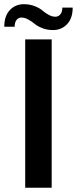

<svg xmlns="http://www.w3.org/2000/svg" viewBox="-30 -886 363 906"><path d="M88.9 -700.2H213.9V0H88.9ZM-9.8 -759.8Q-9.8 -810.5 16.4 -838.4Q42.5 -866.2 83 -866.2Q110.8 -866.2 134 -856.9Q157.2 -847.7 169.9 -836.7Q182.6 -825.7 199 -816.4Q215.3 -807.1 231 -807.1Q245.6 -807.1 254.9 -818.4Q264.2 -829.6 264.2 -850.1H313Q313 -799.8 286.6 -772Q260.3 -744.1 220.2 -744.1Q192.4 -744.1 169.2 -753.4Q146 -762.7 133.1 -773.7Q120.1 -784.7 103.5 -793.9Q86.9 -803.2 70.8 -803.2Q56.6 -803.2 47.9 -791.7Q39.1 -780.3 39.1 -759.8Z"/></svg>

Font: Fivo Sans Modern Med
Style: Regular
Weight: 450
Designer: Alexander Slobzheninov
Foundry: Alexander Slobzheninov
Version: 1.0